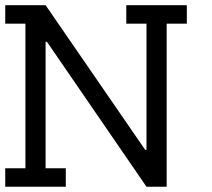

<svg xmlns="http://www.w3.org/2000/svg" viewBox="-20 -712 809 732"><path d="M538.5 -621.8H461.5V-692.3H692.3V-621.8H615.4V0H538.5L159 -552.6H153.8V-70.5H230.8V0H0V-70.5H76.9V-621.8H0V-692.3H153.8L533.3 -141H538.5Z"/></svg>

Font: Slabo 13px
Style: Regular
Weight: 400
Designer: John Hudson
Foundry: Tiro Typeworks Ltd.
Version: Version 1.02 Build 005a